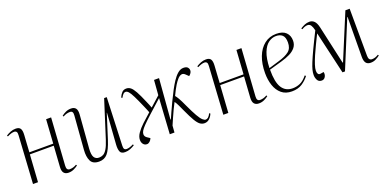

<svg xmlns="http://www.w3.org/2000/svg" viewBox="-14 -1121 3467 1732"><g transform="rotate(-20 1720.0 -254.5)"><path d="M393 -261H164L147 0H99L127 -458Q129 -482 121.5 -491.5Q114 -501 99 -501Q87 -501 71 -496.5Q55 -492 33 -481L28 -491Q48 -504 71.5 -513.5Q95 -523 122 -523Q155 -523 167 -503.5Q179 -484 176 -442Q174 -409 171 -364.5Q168 -320 166 -280H395L410 -509H458L428 -56Q425 -12 457 -12Q491 -12 523 -31L529 -22Q513 -9 489 2.5Q465 14 437 14Q407 14 392 -4.5Q377 -23 380 -63Z M561 -487Q578 -501 601.5 -512Q625 -523 653 -523Q683 -523 697.5 -505Q712 -487 709 -446L684 -126Q680 -68 695 -44Q710 -20 742 -20Q763 -20 781.5 -29.5Q800 -39 817.5 -67Q835 -95 853 -151L967 -509H992L974 -51Q973 -27 979.5 -17.5Q986 -8 1002 -8Q1014 -8 1030 -12.5Q1046 -17 1068 -28L1073 -18Q1053 -5 1029.5 4.5Q1006 14 979 14Q942 14 932 -11Q922 -36 925 -79L946 -376H944L870 -143Q842 -56 811.5 -21Q781 14 731 14Q670 14 650.5 -27Q631 -68 636 -132L661 -453Q663 -476 656.5 -486.5Q650 -497 633 -497Q599 -497 567 -478Z M1463 -123 1467 -122Q1476 -142 1493 -181Q1510 -220 1533.5 -268.5Q1557 -317 1583 -367Q1603 -405 1626 -440Q1649 -475 1675.5 -498Q1702 -521 1731 -521Q1760 -521 1771.5 -508Q1783 -495 1783 -479Q1783 -455 1756 -433L1731 -457Q1712 -476 1693 -470.5Q1674 -465 1656.5 -445Q1639 -425 1623 -399Q1613 -383 1600 -358.5Q1587 -334 1575 -308Q1586 -295 1600 -271Q1614 -247 1639 -192Q1672 -121 1694.5 -82Q1717 -43 1733.5 -28Q1750 -13 1763 -13Q1775 -13 1786.5 -22.5Q1798 -32 1811 -57L1820 -50Q1808 -21 1788 -3.5Q1768 14 1742 14Q1719 14 1699.5 0Q1680 -14 1658 -51Q1636 -88 1604 -158Q1587 -196 1577.5 -215.5Q1568 -235 1562.5 -244Q1557 -253 1552 -259Q1539 -235 1522 -199.5Q1505 -164 1489.5 -128Q1474 -92 1462 -65L1457 0H1412L1433 -340Q1357 -272 1308.5 -228Q1260 -184 1234 -157Q1208 -130 1198 -113Q1188 -96 1188 -81Q1188 -59 1209 -45L1236 -27Q1229 -9 1216 2.5Q1203 14 1189 14Q1167 14 1154 -2.5Q1141 -19 1141 -43Q1141 -75 1163.5 -107.5Q1186 -140 1223.5 -175.5Q1261 -211 1306 -250Q1301 -264 1294.5 -279Q1288 -294 1280 -313Q1249 -385 1229 -425Q1209 -465 1195 -480.5Q1181 -496 1167 -496Q1155 -496 1145.5 -487Q1136 -478 1122 -454L1113 -461Q1126 -490 1142 -506Q1158 -522 1183 -522Q1206 -522 1224.5 -507.5Q1243 -493 1264 -455Q1285 -417 1315 -346Q1322 -330 1329 -313Q1336 -296 1341 -282L1435 -366L1446 -509H1494Z M2220 -261H1991L1974 0H1926L1954 -458Q1956 -482 1948.5 -491.5Q1941 -501 1926 -501Q1914 -501 1898 -496.5Q1882 -492 1860 -481L1855 -491Q1875 -504 1898.5 -513.5Q1922 -523 1949 -523Q1982 -523 1994 -503.5Q2006 -484 2003 -442Q2001 -409 1998 -364.5Q1995 -320 1993 -280H2222L2237 -509H2285L2255 -56Q2252 -12 2284 -12Q2318 -12 2350 -31L2356 -22Q2340 -9 2316 2.5Q2292 14 2264 14Q2234 14 2219 -4.5Q2204 -23 2207 -63Z M2623 -523Q2685 -523 2715.5 -493Q2746 -463 2746 -414Q2746 -376 2724.5 -349Q2703 -322 2666.5 -304Q2630 -286 2584 -273L2461 -238Q2460 -118 2494.5 -64Q2529 -10 2597 -10Q2635 -10 2669 -25Q2703 -40 2737 -82L2747 -74Q2719 -37 2679.5 -11.5Q2640 14 2581 14Q2521 14 2482.5 -18.5Q2444 -51 2426 -105Q2408 -159 2408 -223Q2408 -312 2434 -379.5Q2460 -447 2508.5 -485Q2557 -523 2623 -523ZM2697 -414Q2697 -464 2675 -484.5Q2653 -505 2614 -505Q2576 -505 2542 -480.5Q2508 -456 2486 -400.5Q2464 -345 2461 -253L2561 -283Q2629 -303 2663 -330.5Q2697 -358 2697 -414Z M3091 8H3067L2973 -398H2971Q2950 -355 2928 -310Q2906 -265 2887.5 -222Q2869 -179 2857.5 -144Q2846 -109 2846 -87Q2846 -67 2853.5 -56Q2861 -45 2877 -48L2908 -53Q2914 -28 2902 -7Q2890 14 2867 14Q2838 14 2826 -9Q2814 -32 2814 -57Q2814 -80 2820.5 -106Q2827 -132 2843.5 -172.5Q2860 -213 2891 -279Q2911 -320 2929 -357.5Q2947 -395 2966 -432Q2959 -464 2947.5 -482Q2936 -500 2916 -500Q2904 -500 2891 -496Q2878 -492 2860 -481L2853 -491Q2873 -504 2895 -513.5Q2917 -523 2942 -523Q2968 -523 2987 -504.5Q3006 -486 3016 -442L3098 -74H3102L3283 -509H3324L3326 -56Q3326 -12 3359 -12Q3375 -12 3390 -17Q3405 -22 3421 -32L3427 -23Q3411 -10 3388 2Q3365 14 3337 14Q3307 14 3292.5 -4.5Q3278 -23 3278 -63L3281 -446H3278Z"/></g></svg>

Font: Literata 72pt ExtraLight
Style: Italic
Weight: 200
Italic angle: -2°
Designer: Latin by Veronika Burian and Jose Scaglione. Greek by Irene Vlachou. Cyrillic by Vera Evstafieva
Foundry: TypeTogether
Version: Version 3.002